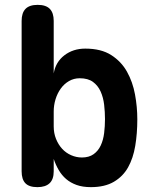

<svg xmlns="http://www.w3.org/2000/svg" viewBox="-20 -760 640 790"><path d="M134 10Q100 10 84.5 -6Q69 -22 69 -55V-674Q69 -707 85 -723.5Q101 -740 135 -740Q169 -740 185 -723.5Q201 -707 201 -674V-458Q209 -505 245 -532.5Q281 -560 331 -560Q396 -560 437.5 -533.5Q479 -507 502.5 -465Q526 -423 535.5 -371.5Q545 -320 545 -269Q545 -211 536.5 -160Q528 -109 507 -71.5Q486 -34 448.5 -12Q411 10 354 10Q320 10 295 1Q270 -8 252 -23.5Q234 -39 221.5 -60.5Q209 -82 201 -106V-55Q201 -22 184 -6Q167 10 134 10ZM317 -112Q346 -112 365 -125.5Q384 -139 394.5 -161.5Q405 -184 408.5 -212.5Q412 -241 412 -270Q412 -299 408.5 -329Q405 -359 394 -383.5Q383 -408 362.5 -423Q342 -438 308 -438Q284 -438 264 -426.5Q244 -415 230 -395.5Q216 -376 208.5 -351.5Q201 -327 201 -301V-240Q201 -212 210.5 -188.5Q220 -165 235.5 -148Q251 -131 272.5 -121.5Q294 -112 317 -112Z"/></svg>

Font: Maple Mono
Style: Bold
Weight: 700
Monospace: yes
Designer: subframe7536
Version: Version 7.200